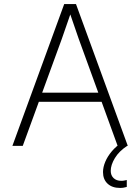

<svg xmlns="http://www.w3.org/2000/svg" viewBox="-20 -718 690 945"><path d="M143 -217V-262H507V-217ZM296 -698H354L609 0H559L367 -528L326 -647L284 -526L92 0H41ZM604 202Q596 204 589 205.5Q582 207 571 207Q532 207 509.5 186Q487 165 487 129Q487 105 498 78.5Q509 52 530.5 26.5Q552 1 582 -18L606 0Q566 26 545.5 60Q525 94 525 123Q525 145 539 158.5Q553 172 577 172Q586 172 592 170.5Q598 169 604 168Z"/></svg>

Font: Azeret Mono Thin
Style: Regular
Weight: 100
Designer: Martin Vácha
Foundry: Displaay
Version: Version 1.002